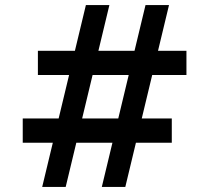

<svg xmlns="http://www.w3.org/2000/svg" viewBox="-20 -740 828 760"><path d="M383 0 556 -720H649L476 0ZM70 -175V-271H660V-175ZM147 0 320 -720H413L240 0ZM130 -443V-539H718V-443Z"/></svg>

Font: Inclusive Sans Medium
Style: Regular
Weight: 500
Designer: Olivia King
Foundry: Olivia King
Version: Version 2.004